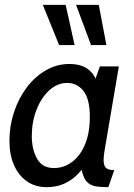

<svg xmlns="http://www.w3.org/2000/svg" viewBox="-20 -764 554 794"><path d="M173 10Q126 10 91.5 -14Q57 -38 38 -81Q19 -124 19 -182Q19 -242.5 37.5 -299Q56 -355.5 89.5 -400.8Q123 -446 168.8 -472.8Q214.5 -499.5 268 -499.5Q293 -499.5 317 -492Q341 -484.5 360 -462.8Q379 -441 388.5 -399L360.5 -397.5L393 -489.5H471.5L412.5 -142Q408.5 -118.5 408.5 -102Q408.5 -78.5 418.5 -69.5Q428.5 -60.5 452.5 -60.5L428 10Q402 10 381.5 7.5Q361 5 346.2 -6Q331.5 -17 323 -41.5Q314.5 -66 312.5 -110.5L336 -87.5Q316 -56 291.5 -34.2Q267 -12.5 237.5 -1.2Q208 10 173 10ZM203.5 -69Q233.5 -69 260 -82.8Q286.5 -96.5 307.2 -123.5Q328 -150.5 339.8 -190Q351.5 -229.5 351.5 -280.5Q351.5 -354.5 325.2 -387.8Q299 -421 258 -421Q217 -421 183.8 -390.5Q150.5 -360 131 -310Q111.5 -260 111.5 -201.5Q111.5 -146.5 133.2 -107.8Q155 -69 203.5 -69ZM420 -577.5H356.5L294.5 -744H388.5ZM288.5 -577.5H224.5L157 -744H251.5Z"/></svg>

Font: Cabin
Style: Italic
Weight: 400
Width: 4
Italic angle: -10°
Designer: Pablo Impallari
Foundry: Pablo Impallari. http://www.impallari.com Igino Marini. http://www.ikern.com
Version: Version 3.001